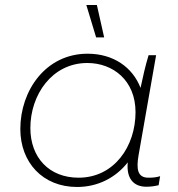

<svg xmlns="http://www.w3.org/2000/svg" viewBox="-20 -740 711 765"><path d="M563 4C581 4 594 2 612 -2L618 -38C602 -33 589 -32 571 -32C527 -32 523 -68 532 -121L602 -520H572C559 -477 549 -433 540 -390C508 -472 432 -526 329 -526C162 -526 61 -379 61 -226C61 -93 150 5 287 5C370 5 441 -32 489 -93C483 -29 512 4 563 4ZM328 -489C430 -489 520 -420 520 -293C520 -157 435 -32 293 -32C176 -32 101 -112 101 -230C101 -362 187 -489 328 -489ZM363 -591H395L366 -720H324Z"/></svg>

Font: Fixel Display ExtraLight
Style: Italic
Weight: 200
Italic angle: -10°
Designer: AlfaBravo + MacPaw
Foundry: Kyrylo Tkachov, Marchela Mozhyna, Serhii Makarenko, Maria Weinstein, Zakhar Kryvoshyya
Version: Version 1.210;Glyphs 3.2 (3217)